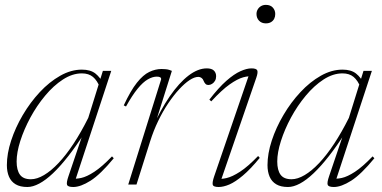

<svg xmlns="http://www.w3.org/2000/svg" viewBox="-20 -738 1530 768"><path d="M254 -33.5 313 -207.5H319Q284.5 -153.5 252.5 -112.8Q220.5 -72 191.8 -44.8Q163 -17.5 137.2 -3.8Q111.5 10 89.5 10Q60.5 10 42.5 -0.8Q24.5 -11.5 16 -31.2Q7.5 -51 7.5 -77.5Q7.5 -123.5 24.5 -175.5Q41.5 -227.5 71.2 -278Q101 -328.5 139.2 -369.5Q177.5 -410.5 220.8 -435Q264 -459.5 307.5 -459.5Q342 -459.5 361.8 -443.8Q381.5 -428 395.5 -399.5L380.5 -386.5Q369 -416 352 -430.2Q335 -444.5 307.5 -444.5Q269.5 -444.5 231.8 -420Q194 -395.5 160.5 -355.2Q127 -315 101.5 -267.8Q76 -220.5 61.2 -174.2Q46.5 -128 46.5 -92Q46.5 -57.5 59.8 -39.2Q73 -21 103.5 -21Q128 -21 156.2 -37.8Q184.5 -54.5 214.2 -86Q244 -117.5 274 -163Q304 -208.5 333 -266.5L378 -411L391.5 -454.5H425L278.5 -9L266 -24Q282.5 -21.5 304.8 -26.2Q327 -31 357.2 -50.8Q387.5 -70.5 428 -112.5L435 -105Q382 -40.5 342.2 -15.2Q302.5 10 273 10Q251.5 10 248.2 1.2Q245 -7.5 254 -33.5Z M624.5 -420.5Q625 -426.5 620.5 -429Q616 -431.5 607 -431.5Q590.5 -431.5 571.2 -420.5Q552 -409.5 530.5 -383.2Q509 -357 484 -312L475 -316.5Q502.5 -375.5 527.5 -407Q552.5 -438.5 577 -450.2Q601.5 -462 626.5 -462Q635 -462 642.8 -461.2Q650.5 -460.5 656.8 -458.5Q663 -456.5 667.5 -454.5L594.5 -222.5H587.5Q622 -299 659.2 -353Q696.5 -407 734.2 -435.8Q772 -464.5 807 -464.5Q826.5 -464.5 835.5 -455.8Q844.5 -447 844.5 -433Q844.5 -422.5 840 -414.8Q835.5 -407 828.2 -402.5Q821 -398 813 -398Q806.5 -398 802 -402.5Q797.5 -407 794.5 -414.5Q792 -422 786.2 -426.2Q780.5 -430.5 773.5 -430.5Q758 -430.5 738.2 -417.5Q718.5 -404.5 696.8 -381Q675 -357.5 653.2 -325.2Q631.5 -293 612.8 -254.2Q594 -215.5 580.5 -172.5L526 0H493Z M836.5 -32 979 -447.5 992 -432Q976 -435 953 -428.8Q930 -422.5 898.8 -400.5Q867.5 -378.5 825 -332.5L817.5 -339.5Q854.5 -387.5 885.5 -414.8Q916.5 -442 941.8 -453.2Q967 -464.5 985.5 -464.5Q1005.5 -464.5 1009 -456.5Q1012.5 -448.5 1005.5 -428L861 -8.5L848 -23.5Q863.5 -20.5 886.2 -25.8Q909 -31 940.2 -51.2Q971.5 -71.5 1012.5 -114L1019 -106.5Q981.5 -61 951.5 -35.8Q921.5 -10.5 897.8 -0.2Q874 10 854.5 10Q832.5 10 830.8 0Q829 -10 836.5 -32ZM1006 -682Q1006 -692 1010.8 -700.2Q1015.5 -708.5 1024 -713.5Q1032.5 -718.5 1043.5 -718.5Q1061.5 -718.5 1071.2 -707.8Q1081 -697 1081 -682Q1081 -671.5 1076.8 -663Q1072.5 -654.5 1064 -649.5Q1055.5 -644.5 1043.5 -644.5Q1026.5 -644.5 1016.2 -655.2Q1006 -666 1006 -682Z M1296.5 -33.5 1355.5 -207.5H1361.5Q1327 -153.5 1295 -112.8Q1263 -72 1234.2 -44.8Q1205.5 -17.5 1179.8 -3.8Q1154 10 1132 10Q1103 10 1085 -0.8Q1067 -11.5 1058.5 -31.2Q1050 -51 1050 -77.5Q1050 -123.5 1067 -175.5Q1084 -227.5 1113.8 -278Q1143.5 -328.5 1181.8 -369.5Q1220 -410.5 1263.2 -435Q1306.5 -459.5 1350 -459.5Q1384.5 -459.5 1404.2 -443.8Q1424 -428 1438 -399.5L1423 -386.5Q1411.5 -416 1394.5 -430.2Q1377.5 -444.5 1350 -444.5Q1312 -444.5 1274.2 -420Q1236.5 -395.5 1203 -355.2Q1169.5 -315 1144 -267.8Q1118.5 -220.5 1103.8 -174.2Q1089 -128 1089 -92Q1089 -57.5 1102.2 -39.2Q1115.5 -21 1146 -21Q1170.5 -21 1198.8 -37.8Q1227 -54.5 1256.8 -86Q1286.5 -117.5 1316.5 -163Q1346.5 -208.5 1375.5 -266.5L1420.5 -411L1434 -454.5H1467.5L1321 -9L1308.5 -24Q1325 -21.5 1347.2 -26.2Q1369.5 -31 1399.8 -50.8Q1430 -70.5 1470.5 -112.5L1477.5 -105Q1424.5 -40.5 1384.8 -15.2Q1345 10 1315.5 10Q1294 10 1290.8 1.2Q1287.5 -7.5 1296.5 -33.5Z"/></svg>

Font: Newsreader 36pt ExtraLight
Style: Italic
Weight: 250
Italic angle: -17°
Designer: Hugues Gentile
Foundry: Production Type
Version: Version 1.003